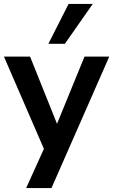

<svg xmlns="http://www.w3.org/2000/svg" viewBox="-24 -777 576 977"><path d="M109 180 211 -45V7L-4 -489H129L281 -110H251L406 -489H532L238 180ZM222 -554 325 -757H448L306 -554Z"/></svg>

Font: Nunito Sans 12pt ExtraLight 12pt
Style: Bold
Weight: 700
Version: Version 3.101;gftools[0.9.27]